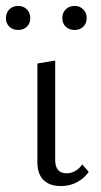

<svg xmlns="http://www.w3.org/2000/svg" viewBox="-32 -622 341 647"><path d="M-12 -561Q-12 -579 -0.5 -590.5Q11 -602 29 -602Q47 -602 58.5 -590.5Q70 -579 70 -561Q70 -543 58.5 -532Q47 -521 29 -521Q11 -521 -0.5 -532Q-12 -543 -12 -561ZM178 -561Q178 -579 189.5 -590.5Q201 -602 220 -602Q237 -602 248.5 -590.5Q260 -579 260 -561Q260 -543 248.5 -532Q237 -521 220 -521Q201 -521 189.5 -532Q178 -543 178 -561ZM94 -79V-408L154 -418V-88Q152 -38 193 -38Q207 -38 221 -45.5Q235 -53 245 -68L267 -43Q252 -21 227.5 -8Q203 5 174 5Q134 5 113.5 -16.5Q93 -38 94 -79Z"/></svg>

Font: Ysabeau Infant Semilight
Style: Regular
Weight: 300
Designer: Christian Thalmann (Catharsis Fonts)
Version: Version 0.003